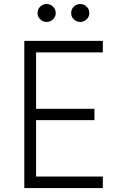

<svg xmlns="http://www.w3.org/2000/svg" viewBox="-20 -958 622 978"><path d="M171.2 -891.2Q171.2 -911.2 185 -924.4Q198.8 -937.5 217.5 -937.5Q236.2 -937.5 250 -924.4Q263.8 -911.2 263.8 -891.2Q263.8 -872.5 250 -859.4Q236.2 -846.2 217.5 -846.2Q198.8 -846.2 185 -859.4Q171.2 -872.5 171.2 -891.2ZM342.5 -891.2Q342.5 -911.2 356.2 -924.4Q370 -937.5 388.8 -937.5Q407.5 -937.5 421.2 -924.4Q435 -911.2 435 -891.2Q435 -872.5 421.2 -859.4Q407.5 -846.2 388.8 -846.2Q370 -846.2 356.2 -859.4Q342.5 -872.5 342.5 -891.2ZM503.8 -691.2H163.8V-403.8H461.2V-346.2H163.8V-58.8H503.8V0H103.8V-750H503.8Z"/></svg>

Font: Now Light
Style: Regular
Weight: 300
Designer: Alfredo Marco Pradil
Foundry: Alfredo Marco Pradil
Version: Version 1.002;PS 001.002;hotconv 1.0.88;makeotf.lib2.5.64775